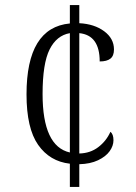

<svg xmlns="http://www.w3.org/2000/svg" viewBox="-20 -733 532 753"><path d="M254 -91Q175 -100 129.5 -165Q84 -230 84 -363Q84 -625 254 -641V-713H291V-642Q350 -639 388.5 -610.5Q427 -582 427 -539Q427 -514 413 -503Q399 -492 371 -492Q371 -595 291 -603V-131Q334 -132 365.5 -156Q397 -180 413 -216Q425 -207 425 -183Q425 -161 410 -140Q395 -119 364.5 -104.5Q334 -90 291 -89V0H254ZM254 -603Q202 -594 174.5 -539Q147 -484 147 -364Q147 -159 254 -135Z"/></svg>

Font: Noto Serif NarrowLight
Style: Regular
Weight: 300
Width: 4
Designer: Monotype Design Team
Foundry: Monotype Imaging Inc.
Version: Version 1.001